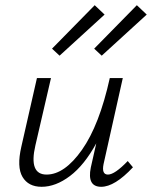

<svg xmlns="http://www.w3.org/2000/svg" viewBox="-20 -713 584 738"><path d="M382 -657 209 -499 180 -526 344 -693ZM371 -499 342 -526 506 -693 544 -657ZM395 -42Q421 -42 471 -94L491 -70Q421 5 369 5Q314 5 329 -69L350 -162Q304 -78 249 -36.5Q194 5 140 5Q89 5 66.5 -33Q44 -71 62 -149L122 -413H176L116 -154Q90 -42 159 -42Q228 -42 295 -137Q362 -232 402 -413H452L378 -82Q370 -42 395 -42Z"/></svg>

Font: EauTestInfant Semilight
Style: Italic
Weight: 300
Italic angle: -12°
Designer: Christian Thalmann (Catharsis Fonts)
Version: Version 0.001;PS 000.001;hotconv 1.0.88;makeotf.lib2.5.64775